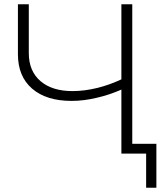

<svg xmlns="http://www.w3.org/2000/svg" viewBox="-20 -720 787 900"><path d="M549 0V-300Q492 -275 435 -262Q373 -247 316 -247Q197 -247 130.5 -304.5Q64 -362 64 -466V-700H115V-471Q115 -387 169.5 -340Q224 -293 320 -293Q376 -293 437 -308Q493 -322 549 -348V-700H600V0ZM665 160V0H549V-46H713V160Z"/></svg>

Font: Montserrat Z Light
Style: Regular
Weight: 300
Designer: Julieta Ulanovsky
Foundry: Julieta Ulanovsky
Version: Version 8.000